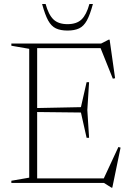

<svg xmlns="http://www.w3.org/2000/svg" viewBox="-20 -886 634 930"><path d="M411.5 -488 403 -353 411.5 -218.5H399.5L372 -341L149 -343.5V-362.5L372 -367L399.5 -488ZM537.5 -507 526.5 -505 463.5 -662 492.5 -653H122.5V-675H469.5L506.5 -694H511ZM476.5 -8.5 553.5 -174 564 -171 524 23H520L483.5 0H122.5V-22H503ZM35 0V-10.5L121.5 -25.5V-649.5L35 -664.5V-675H160V0ZM307 -769Q351.5 -769 375.2 -792Q399 -815 413 -866.5H430Q416 -814.5 400.8 -786.8Q385.5 -759 363.2 -748.5Q341 -738 307 -738Q273 -738 250.8 -748.5Q228.5 -759 213.2 -786.8Q198 -814.5 184 -866.5H201Q215 -815 238.8 -792Q262.5 -769 307 -769Z"/></svg>

Font: Newsreader 24pt ExtraLight
Style: Regular
Weight: 250
Designer: Hugues Gentile
Foundry: Production Type
Version: Version 1.003